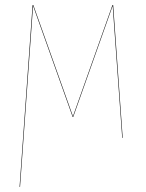

<svg xmlns="http://www.w3.org/2000/svg" viewBox="-20 -537 568 748"><path d="M420.9 -517.1 458 0H456.1L420.9 -487.8Q420.4 -492.7 420.2 -497.6Q419.9 -502.4 419.7 -505.9Q419.4 -509.3 418.9 -514.2L265.1 -81.1H263.2L108.9 -514.2L106.9 -487.8L58.1 190.9H56.2L106.9 -517.1H109.9L264.2 -84L418 -517.1Z"/></svg>

Font: Fira Sans Compressed Two
Style: Regular
Weight: 100
Width: 1
Designer: Carrois Corporate & Edenspiekermann AG
Foundry: Carrois Corporate GbR & Edenspiekermann AG
Version: Version 4.203;PS 004.203;hotconv 1.0.88;makeotf.lib2.5.64775